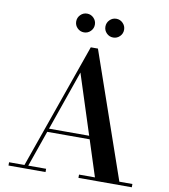

<svg xmlns="http://www.w3.org/2000/svg" viewBox="-100 -1039 986 1123"><g transform="rotate(10 393.0 -477.5)"><path d="M444.1 -899.1Q444.1 -922 460.4 -938.5Q476.7 -955 499.6 -955Q522.5 -955 538.8 -938.5Q555.1 -922 555.1 -899.1Q555.1 -876.2 538.8 -859.9Q522.5 -843.6 499.6 -843.6Q476.7 -843.6 460.4 -859.9Q444.1 -876.2 444.1 -899.1ZM270.6 -899.1Q270.6 -922 286.9 -938.5Q303.2 -955 326.1 -955Q349 -955 365.3 -938.5Q381.6 -922 381.6 -899.1Q381.6 -876.2 365.3 -859.9Q349 -843.6 326.1 -843.6Q303.2 -843.6 286.9 -859.9Q270.6 -876.2 270.6 -899.1ZM27 -19.5H118.5L381 -764.5H423.5L682 -19.5H759.5V0H442.5V-19.5H537L468 -233.5H216L141 -19.5H247V0H27ZM347 -608.5 223 -253.5H461.5Z"/></g></svg>

Font: Bodoni* 11pt Medium
Style: Regular
Weight: 500
Version: Version 2.3